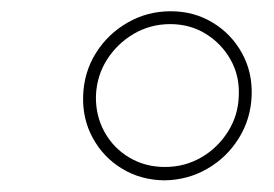

<svg xmlns="http://www.w3.org/2000/svg" viewBox="-20 -757 480 336"><path d="M267.6 -441.4Q226.6 -441.9 193.8 -461.7Q161.1 -481.4 142.6 -515.1Q124 -548.8 125.5 -589.8Q127 -630.9 147.9 -664.3Q168.9 -697.8 203.4 -717.5Q237.8 -737.3 278.8 -737.3Q319.3 -737.3 352.1 -717.5Q384.8 -697.8 403.3 -664.3Q421.9 -630.9 420.4 -589.8Q418.9 -548.8 397.9 -515.1Q377 -481.4 342.8 -461.7Q308.6 -441.9 267.6 -441.4ZM268.6 -464.8Q303.2 -464.8 332 -481.4Q360.8 -498 378.9 -526.6Q397 -555.2 397.9 -589.8Q399.4 -624.5 383.5 -652.6Q367.7 -680.7 340.1 -697.8Q312.5 -714.8 277.8 -714.8Q243.2 -714.8 214.1 -697.8Q185.1 -680.7 167.2 -652.6Q149.4 -624.5 147.9 -589.8Q147 -555.2 162.6 -526.6Q178.2 -498 206.1 -481.4Q233.9 -464.8 268.6 -464.8Z"/></svg>

Font: Inter 18pt Thin
Style: Italic
Weight: 250
Italic angle: -9.3988°
Version: Version 4.001;git-66647c0bb